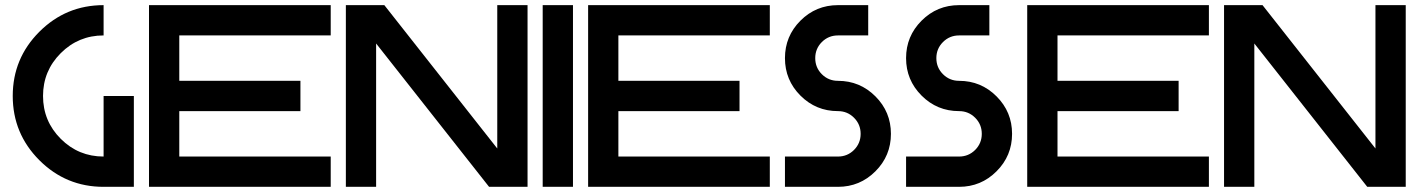

<svg xmlns="http://www.w3.org/2000/svg" viewBox="-20 -723 5489 743"><path d="M380.9 0Q235.4 0 132.3 -103Q29.3 -206.1 29.3 -351.6Q29.3 -497.1 132.3 -600.1Q235.4 -703.1 380.9 -703.1V-585.9Q283.7 -585.9 215.1 -517.3Q146.5 -448.7 146.5 -351.6Q146.5 -254.4 215.1 -185.8Q283.7 -117.2 380.9 -117.2V-351.6H498V0Z M1259.8 -703.1V-585.9H673.8V-410.2H1142.6V-293H673.8V-117.2H1259.8V0H556.6V-703.1Z M1435.5 -554.7V0H1318.4V-703.1H1467.3L1904.3 -148.4V-703.1H2021.5V0H1872.6Z M2197.3 0H2080.1V-703.1H2197.3Z M2959 -703.1V-585.9H2373V-410.2H2841.8V-293H2373V-117.2H2959V0H2255.9V-703.1Z M3222.7 -703.1H3339.8V-585.9H3222.7Q3186 -585.9 3160.4 -560.3Q3134.8 -534.7 3134.8 -498Q3134.8 -461.4 3160.4 -435.8Q3186 -410.2 3222.7 -410.2Q3307.6 -410.2 3367.7 -350.1Q3427.7 -290 3427.7 -205.1Q3427.7 -120.1 3367.7 -60.1Q3307.6 0 3222.7 0H3017.6V-117.2H3222.7Q3259.3 -117.2 3284.9 -142.8Q3310.5 -168.5 3310.5 -205.1Q3310.5 -241.7 3284.9 -267.3Q3259.3 -293 3222.7 -293Q3137.7 -293 3077.6 -353Q3017.6 -413.1 3017.6 -498Q3017.6 -583 3077.6 -643.1Q3137.7 -703.1 3222.7 -703.1Z M3691.4 -703.1H3808.6V-585.9H3691.4Q3654.8 -585.9 3629.2 -560.3Q3603.5 -534.7 3603.5 -498Q3603.5 -461.4 3629.2 -435.8Q3654.8 -410.2 3691.4 -410.2Q3776.4 -410.2 3836.4 -350.1Q3896.5 -290 3896.5 -205.1Q3896.5 -120.1 3836.4 -60.1Q3776.4 0 3691.4 0H3486.3V-117.2H3691.4Q3728 -117.2 3753.7 -142.8Q3779.3 -168.5 3779.3 -205.1Q3779.3 -241.7 3753.7 -267.3Q3728 -293 3691.4 -293Q3606.4 -293 3546.4 -353Q3486.3 -413.1 3486.3 -498Q3486.3 -583 3546.4 -643.1Q3606.4 -703.1 3691.4 -703.1Z M4658.2 -703.1V-585.9H4072.3V-410.2H4541V-293H4072.3V-117.2H4658.2V0H3955.1V-703.1Z M4834 -554.7V0H4716.8V-703.1H4865.7L5302.7 -148.4V-703.1H5419.9V0H5271Z"/></svg>

Font: Gerhaus
Style: Regular
Weight: 400
Designer: GGBotNet
Foundry: GGBotNet
Version: 1.01